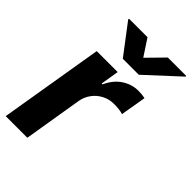

<svg xmlns="http://www.w3.org/2000/svg" viewBox="-231 -861 950 950"><g transform="rotate(45 243.5 -386.0)"><path d="M-1.6 0 89.3 -545.9H235.9L220.1 -450H226Q249.2 -501.1 288.9 -527.2Q328.6 -553.3 374.2 -553.1Q385.7 -553.3 398.2 -552.1Q410.6 -550.8 421.1 -548.6L398.2 -413.9Q388.2 -417.5 369.8 -419.7Q351.4 -421.9 335.2 -421.7Q302.3 -421.9 273.8 -407.5Q245.3 -393.1 226 -367.5Q206.6 -342 200.6 -308.4L149.8 0ZM218.4 -772.3 275.4 -685.5 360.5 -772.3H489.8L488.9 -767L319.3 -610.4H207.4L88.5 -767L89.5 -772.3Z"/></g></svg>

Font: Inter Tight
Style: Italic
Weight: 400
Italic angle: -9.39999°
Designer: Rasmus Andersson
Foundry: rsms
Version: Version 3.002